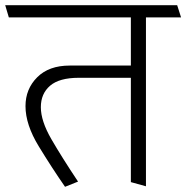

<svg xmlns="http://www.w3.org/2000/svg" viewBox="-31 -700 716 738"><path d="M472 0V-401H272Q197 -401 161.5 -370.5Q126 -340 126 -288Q126 -235 166.5 -165Q207 -95 269 -2L219 18Q169 -54 118 -137.5Q67 -221 67 -292Q67 -358 112 -403Q157 -448 237 -448H472V-633H3L-11 -680H650L665 -633H530V16Z"/></svg>

Font: Palanquin ExtraLight
Style: Regular
Weight: 275
Designer: Pria Ravichandran
Version: Version 1.001